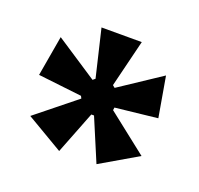

<svg xmlns="http://www.w3.org/2000/svg" viewBox="-70 -775 482 466"><g transform="rotate(20 171.5 -541.5)"><path d="M125 -383 30 -439 132 -521 129 -527 16 -540 34 -644 142 -573 148 -578 119 -700H223L193 -578L199 -573L306 -644L324 -540L215 -528L214 -521L317 -440L221 -384L175 -493H168Z"/></g></svg>

Font: Bricolage Grotesque 12pt Condensed Medium
Style: Regular
Weight: 500
Width: 3
Designer: Mathieu Triay
Foundry: Atelier Triay
Version: Version 1.001; ttfautohint (v1.8.4.7-5d5b);gftools[0.9.33.de